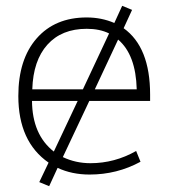

<svg xmlns="http://www.w3.org/2000/svg" viewBox="-20 -590 584 660"><path d="M355 -475Q323 -491 278 -491Q192 -491 143 -436.5Q94 -382 91 -283H265ZM386 -454 306 -283H450Q447 -402 386 -454ZM247 -243H90Q91 -127 165 -69ZM287 -243 196 -50Q240 -29 291 -29Q374 -29 448 -71L463 -34Q382 10 288 10Q227 10 178 -13L149 50L115 36L147 -31Q43 -103 43 -260Q43 -386 106 -458Q169 -530 278 -530Q329 -530 373 -511L400 -570L434 -556L405 -493Q496 -428 496 -265V-243Z"/></svg>

Font: M PLUS 1p Light
Style: Regular
Weight: 300
Version: Version 1.061